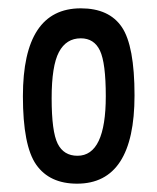

<svg xmlns="http://www.w3.org/2000/svg" viewBox="-20 -730 378 461"><path d="M35 -499Q35 -710 174 -710Q242 -710 272.5 -665Q303 -620 303 -501Q303 -289 165 -289Q99 -289 67 -334.5Q35 -380 35 -499ZM104 -494Q104 -414 118.5 -385Q133 -356 166 -356Q234 -356 234 -499Q234 -579 220 -608.5Q206 -638 174 -638Q139 -638 121.5 -605Q104 -572 104 -494Z"/></svg>

Font: Yanone Kaffeesatz
Style: Regular
Weight: 400
Designer: Yanone (Cyrillic: Daniel Pouzeot)
Foundry: Yanone
Version: Version 1.003;PS 001.003;hotconv 1.0.88;makeotf.lib2.5.64775